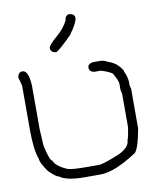

<svg xmlns="http://www.w3.org/2000/svg" viewBox="-79 -753 647 811"><g transform="rotate(-10 244.0 -348.0)"><path d="M37.1 -489.7Q63 -489.7 66.4 -423.3V-235.8Q70.3 -172.9 70.3 -167.5V-165.5Q85.4 -97.2 95.7 -97.2Q104.5 -71.3 154.3 -50.3Q174.8 -44.4 236.3 -44.4H287.1Q306.2 -44.4 377 -73.7Q423.8 -96.2 423.8 -126.5Q429.2 -136.7 435.5 -179.2V-323.7Q435.5 -325.7 431.6 -339.4V-366.7Q431.6 -379.4 412.1 -413.6Q397.9 -424.8 363.3 -435.1H335.9Q314.5 -438.5 314.5 -456.5Q314.5 -472.2 335.9 -476.1H367.2Q384.8 -476.1 400.4 -466.3Q437.5 -455.1 459 -419.4Q459 -414.6 466.8 -397.9Q472.7 -379.4 472.7 -368.7V-353Q476.6 -339.4 476.6 -337.4V-167.5Q462.9 -88.4 445.3 -67.9Q347.7 -3.4 287.1 -3.4H220.7Q141.1 -3.4 113.3 -24.9Q98.6 -27.8 70.3 -56.2Q41 -96.7 41 -114.7Q25.4 -153.3 25.4 -245.6V-429.2Q25.4 -433.1 15.6 -466.3V-468.3Q19 -489.7 37.1 -489.7ZM275.4 -693.4Q296.9 -689.5 296.9 -673.8Q296.9 -653.8 261.7 -605.5Q200.7 -544.9 191.4 -544.9H189.5Q168 -548.3 168 -566.4Q168 -578.1 207 -611.3Q238.3 -638.2 253.9 -669.9Q256.3 -693.4 275.4 -693.4Z"/></g></svg>

Font: CEF Fonts CJK
Style: Regular
Weight: 400
Designer: PartyBoss (派对大魔王)
Version: Release 2.25